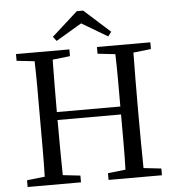

<svg xmlns="http://www.w3.org/2000/svg" viewBox="-58 -911 877 964"><g transform="rotate(-5 381.0 -429.0)"><path d="M450 -636V-670H719V-636L630 -626Q629 -562 628.5 -494Q628 -426 628 -359V-312Q628 -246 628.5 -177Q629 -108 630 -44L719 -34V0H450V-34L539 -44Q541 -108 541 -178.5Q541 -249 541 -322H221Q221 -245 221.5 -175.5Q222 -106 223 -44L311 -34V0H42V-34L132 -44Q134 -108 134 -176.5Q134 -245 134 -312V-359Q134 -425 134 -493.5Q134 -562 132 -626L42 -636V-670H311V-636L223 -626Q222 -563 221.5 -495Q221 -427 221 -362H541Q541 -431 541 -498Q541 -565 539 -626ZM397 -858 528 -740 511 -718 381 -795 251 -718 234 -740 365 -858Z"/></g></svg>

Font: Source Serif 4 Subhead
Style: Regular
Weight: 400
Designer: Frank Grießhammer
Foundry: Adobe Systems Incorporated
Version: Version 4.004;hotconv 1.0.117;makeotfexe 2.5.65602